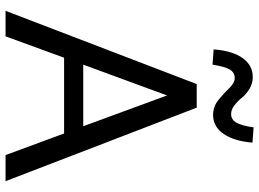

<svg xmlns="http://www.w3.org/2000/svg" viewBox="-141 -793 934 692"><g transform="rotate(90 326.0 -447.0)"><path d="M261 -826Q241 -826 230.5 -808Q220 -790 213 -746L158 -750Q163 -817 189 -854Q215 -891 258 -891Q281 -891 300.5 -879Q320 -867 332 -852Q344 -837 359.5 -825Q375 -813 391 -813Q411 -813 422 -832Q433 -851 439 -894L494 -890Q489 -825 463 -786.5Q437 -748 394 -748Q364 -748 340 -767.5Q316 -787 297.5 -806.5Q279 -826 261 -826ZM539 0 461 -211H188L111 0H19L283 -689H368L633 0ZM213 -280H435L324 -582Z"/></g></svg>

Font: Martel Sans
Style: Regular
Weight: 400
Designer: Dan Reynolds and Mathieu Réguer
Foundry: Dan Reynolds and Mathieu Réguer
Version: Version 1.001;PS 001.001;hotconv 1.0.70;makeotf.lib2.5.58329